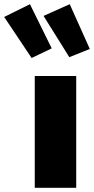

<svg xmlns="http://www.w3.org/2000/svg" viewBox="-124 -897 449 917"><path d="M19 -877 -104 -816 27 -620 123 -666ZM209 -877 84 -821 207 -624 305 -663ZM240 -534H42V0H240Z"/></svg>

Font: Fira Sans Heavy
Style: Regular
Weight: 900
Designer: bBox Type GmbH & Carrois Corporate GbR & Edenspiekermann AG
Foundry: bBox Type GmbH & Carrois Corporate GbR & Edenspiekermann AG
Version: Version 4.300;PS 004.300;hotconv 1.0.88;makeotf.lib2.5.64775